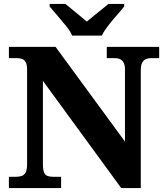

<svg xmlns="http://www.w3.org/2000/svg" viewBox="-20 -951 837 971"><path d="M25 0V-57H62Q78 -57 90.5 -61.5Q103 -66 110 -79.5Q117 -93 117 -120V-599Q117 -624 110 -636.5Q103 -649 91.5 -653Q80 -657 67 -657H25V-714H261L612 -235V-599Q612 -622 605 -634.5Q598 -647 587 -652Q576 -657 563 -657H520V-714H785V-657H742Q728 -657 716.5 -651.5Q705 -646 698.5 -633Q692 -620 692 -595V0H593L197 -542V-120Q197 -93 202.5 -79.5Q208 -66 219.5 -61.5Q231 -57 247 -57H289V0ZM345 -771Q335 -794 313.5 -820.5Q292 -847 269.5 -873Q247 -899 231 -918V-931H311Q324 -921 343.5 -904.5Q363 -888 383.5 -871.5Q404 -855 419 -842Q434 -855 455 -871.5Q476 -888 496 -904.5Q516 -921 528 -931H608V-918Q593 -899 570 -873Q547 -847 526.5 -820.5Q506 -794 495 -771Z"/></svg>

Font: Noto Serif Tibetan ExtraBold
Style: Regular
Weight: 800
Version: Version 2.103